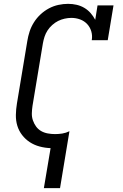

<svg xmlns="http://www.w3.org/2000/svg" viewBox="-20 -763 640 998"><path d="M208 215 243 7Q214 6 186 -1.5Q158 -9 135 -24Q112 -39 95 -61Q78 -83 70 -109.5Q62 -136 62.5 -165.5Q63 -195 68 -225L122 -550Q126 -575 134 -599.5Q142 -624 156.5 -647Q171 -670 191 -688.5Q211 -707 234.5 -719.5Q258 -732 283.5 -737.5Q309 -743 334 -743Q357 -743 378.5 -738Q400 -733 418.5 -722Q437 -711 451 -695Q465 -679 475 -660L487 -735H570L540 -554H457Q461 -578 454.5 -600Q448 -622 433 -638Q418 -654 396.5 -662Q375 -670 351 -670Q334 -670 316 -666Q298 -662 282 -654Q266 -646 251.5 -633Q237 -620 227 -604.5Q217 -589 211.5 -572Q206 -555 203 -538L149 -213Q146 -193 145.5 -174Q145 -155 151 -137.5Q157 -120 167.5 -105.5Q178 -91 193.5 -82Q209 -73 228 -69.5Q247 -66 266 -66Q285 -66 304 -69Q323 -72 341 -81L292 215Z"/></svg>

Font: Iosevka Etoile
Style: Italic
Weight: 400
Italic angle: -9°
Designer: Belleve Invis
Foundry: Belleve Invis
Version: Version 22.1.2; ttfautohint (v1.8.4)